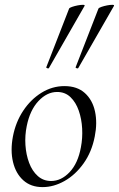

<svg xmlns="http://www.w3.org/2000/svg" viewBox="-20 -751 486 785"><path d="M154 14Q106.2 14 75.3 -13.8Q44.4 -41.6 33.2 -88.6Q22 -135.6 32.8 -193Q44 -251.6 74.8 -298.1Q105.6 -344.6 149.6 -371.8Q193.6 -399 243.4 -399Q295.4 -399 326.8 -370.7Q358.2 -342.4 368.4 -295.5Q378.6 -248.6 367.4 -193Q355.2 -129.8 321.7 -82.9Q288.2 -36 243.8 -11Q199.4 14 154 14ZM188.8 -11Q230.4 -11 264.7 -47.3Q299 -83.6 310.8 -149Q318 -186 315.9 -225.3Q313.8 -264.6 302 -298.6Q290.2 -332.6 268.2 -353.8Q246.2 -375 213.6 -375Q172 -375 137.2 -337.8Q102.4 -300.6 89.4 -236Q81.4 -197.4 84 -158Q86.6 -118.6 99.1 -85.2Q111.6 -51.8 134.4 -31.4Q157.2 -11 188.8 -11ZM180.2 -473Q178.2 -470 173.2 -472Q168.2 -474 169.2 -476L262.6 -716Q264.4 -719.4 274.9 -723Q285.4 -726.6 297.9 -729Q310.4 -731.4 319.2 -731.3Q328 -731.2 325.8 -727ZM300.2 -473Q298.2 -470 293.2 -472Q288.2 -474 289.2 -476L382.6 -716Q384.6 -719.4 395.1 -723Q405.6 -726.6 418 -729Q430.4 -731.4 439.3 -731.3Q448.2 -731.2 446 -727Z"/></svg>

Font: Cormorant Light
Style: Italic
Weight: 300
Italic angle: -10°
Designer: Christian Thalmann (Catharsis Fonts)
Foundry: Catharsis Fonts
Version: Version 4.000